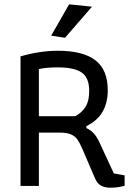

<svg xmlns="http://www.w3.org/2000/svg" viewBox="-20 -861 626 889"><path d="M217 -696 300 -841 406 -830 281 -686ZM420 -35 362 -170Q349 -200 338.5 -215Q328 -230 309 -238.5Q290 -247 256 -247H160V0H75V-600Q165 -626 248 -626Q364 -626 421.5 -582Q479 -538 479 -443Q479 -325 380 -277V-268Q401 -258 414.5 -243Q428 -228 439 -205L507 -58L557 -49V-1Q529 8 491 8Q464 8 447 -2Q430 -12 420 -35ZM329 -323Q362 -342 377.5 -368.5Q393 -395 393 -440Q393 -501 358.5 -525Q324 -549 247 -549Q192 -549 160 -541V-323Z"/></svg>

Font: Athiti Medium
Style: Regular
Weight: 500
Designer: CadsonDemak Team
Foundry: CadsonDemak
Version: Version 1.032